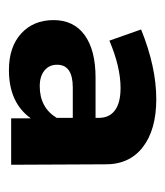

<svg xmlns="http://www.w3.org/2000/svg" viewBox="10 -833 370 430"><g transform="rotate(90 195.0 -618.0)"><path d="M245 -458V-502Q210 -453 137 -453Q85 -453 55 -480.5Q25 -508 25 -553Q25 -598 58.5 -622.5Q92 -647 154 -647H244V-654Q244 -678 227 -690.5Q210 -703 177 -703Q130 -703 71 -678L46 -749Q130 -783 202 -783Q271 -783 310 -752.5Q349 -722 348 -667L349 -458ZM244 -560V-596H176Q125 -596 125 -561Q125 -543 138 -532.5Q151 -522 173 -522Q221 -522 244 -560Z"/></g></svg>

Font: Montserrat arm2 SemiBold
Style: Regular
Weight: 600
Designer: Julieta Ulanovsky
Foundry: Julieta Ulanovsky
Version: Version 6.000